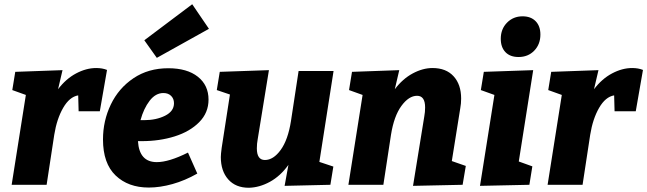

<svg xmlns="http://www.w3.org/2000/svg" viewBox="-20 -872 3054 906"><path d="M485 -542 451 -347H351L349 -422Q308 -415 278 -363Q248 -311 236 -236L200 0H35L102 -424L38 -447L52 -533L275 -541L254 -451Q291 -500 339 -525.5Q387 -551 434 -551Q463 -551 485 -542Z M649 -206H631Q637 -107 720 -107Q777 -107 867 -152L911 -53Q853 -20 794 -3.5Q735 13 682 13Q585 13 525.5 -44Q466 -101 466 -214Q466 -302 503 -379Q540 -456 610 -503Q680 -550 774 -550Q863 -550 913.5 -510Q964 -470 964 -402Q964 -340 920 -295.5Q876 -251 804.5 -228.5Q733 -206 649 -206ZM643 -305H660Q717 -305 759 -326Q801 -347 801 -385Q801 -406 787.5 -419.5Q774 -433 751 -433Q714 -433 686 -396.5Q658 -360 643 -305ZM966 -736 720 -599 661 -682 887 -852Z M1554 -537 1487 -108 1553 -86 1539 0 1323 5 1341 -94Q1303 -41 1253.5 -14Q1204 13 1154 14Q1092 14 1057 -25.5Q1022 -65 1022 -131Q1022 -144 1026 -174L1065 -426L1003 -447L1017 -533L1249 -541L1196 -215Q1192 -194 1192 -172Q1192 -117 1230 -117Q1270 -117 1304.5 -164.5Q1339 -212 1353 -301L1389 -537Z M2112 -112 2178 -89 2163 0 1929 5 1982 -322Q1986 -343 1986 -365Q1986 -420 1948 -420Q1909 -420 1874 -372Q1839 -324 1825 -236L1789 0H1624L1691 -424L1627 -447L1641 -533L1864 -541L1843 -451Q1880 -500 1927.5 -525.5Q1975 -551 2021 -551Q2085 -551 2120.5 -512Q2156 -473 2156 -407Q2156 -383 2152 -362Z M2263 -533 2496 -541 2428 -110 2492 -87 2478 0 2245 5 2313 -424 2249 -447ZM2343 -689Q2343 -735 2372.5 -765Q2402 -795 2446 -795Q2485 -795 2507.5 -772Q2530 -749 2530 -709Q2530 -663 2501 -633Q2472 -603 2427 -603Q2387 -603 2365 -626Q2343 -649 2343 -689Z M3014 -542 2980 -347H2880L2878 -422Q2837 -415 2807 -363Q2777 -311 2765 -236L2729 0H2564L2631 -424L2567 -447L2581 -533L2804 -541L2783 -451Q2820 -500 2868 -525.5Q2916 -551 2963 -551Q2992 -551 3014 -542Z"/></svg>

Font: Bitter Pro ExtraBold
Style: Italic
Weight: 800
Italic angle: -9°
Designer: Sol Matas, and Bitter project Authors
Foundry: Sol Matas
Version: Version 1.010